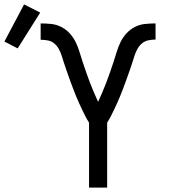

<svg xmlns="http://www.w3.org/2000/svg" viewBox="-144 -849 764 869"><path d="M259 0V-294Q250 -308 242.5 -322.5Q235 -337 228 -352Q221 -367 214 -382Q207 -397 201 -412Q195 -427 189 -442.5Q183 -458 177.5 -473Q172 -488 166.5 -503.5Q161 -519 155.5 -534.5Q150 -550 145 -566Q140 -582 135 -597.5Q130 -613 122 -627.5Q114 -642 101.5 -652.5Q89 -663 72.5 -666Q56 -669 40 -669V-743Q64 -743 88 -740.5Q112 -738 133.5 -727Q155 -716 171.5 -698Q188 -680 198.5 -658.5Q209 -637 216 -613.5Q223 -590 230.5 -567.5Q238 -545 246 -522Q254 -499 262.5 -476.5Q271 -454 280.5 -432Q290 -410 300 -388Q310 -410 319.5 -432Q329 -454 337.5 -476.5Q346 -499 354 -522Q362 -545 369.5 -567.5Q377 -590 384 -613.5Q391 -637 401.5 -658.5Q412 -680 428.5 -698Q445 -716 466.5 -727Q488 -738 512 -740.5Q536 -743 560 -743V-670Q544 -670 527.5 -666.5Q511 -663 498.5 -652.5Q486 -642 478 -627.5Q470 -613 465 -597.5Q460 -582 455 -566Q450 -550 444.5 -534.5Q439 -519 433.5 -503.5Q428 -488 422.5 -473Q417 -458 411 -442.5Q405 -427 399 -412Q393 -397 386 -382Q379 -367 372 -352Q365 -337 357.5 -322.5Q350 -308 341 -294V0ZM-64 -630 -124 -661 -35 -829 38 -792Z"/></svg>

Font: Nova Nerd Font
Style: Regular
Weight: 400
Designer: Belleve Invis
Foundry: Belleve Invis
Version: Version 24.1.4; ttfautohint (v1.8.4);Nerd Fonts 3.1.1